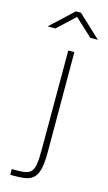

<svg xmlns="http://www.w3.org/2000/svg" viewBox="-149 -978 617 1100"><g transform="rotate(15 160.0 -428.0)"><path d="M208 -701H172V-115C172 39 152 39 35 39V73C155 73 209 73 209 -105C209 -319 208 -489 208 -701ZM22 -804H68L171 -900L275 -804H320L186 -929H156Z"/></g></svg>

Font: TitilliumText22L
Style: 1 wt
Weight: 100
Designer: Campivisivi
Foundry: Campivisivi
Version: 1.000